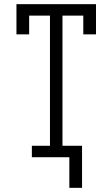

<svg xmlns="http://www.w3.org/2000/svg" viewBox="-20 -755 540 922"><path d="M313 147V0H133V-55H220V-680H120V-590H59V-735H441V-590H380V-680H280V-55H374V147Z"/></svg>

Font: Iosevka Slab Light
Style: Regular
Weight: 300
Monospace: yes
Designer: Belleve Invis
Foundry: Belleve Invis
Version: Version 11.1.0; ttfautohint (v1.8.3)